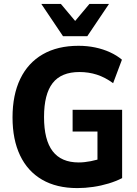

<svg xmlns="http://www.w3.org/2000/svg" viewBox="-20 -950 701 981"><path d="M375 11Q269 11 195 -32Q121 -75 82.5 -156Q44 -237 44 -350Q44 -465 83.5 -547Q123 -629 198.5 -672.5Q274 -716 381 -716Q426 -716 466.5 -707.5Q507 -699 542 -683Q577 -667 603 -645L558 -525Q517 -555 475 -568.5Q433 -582 386 -582Q293 -582 249 -525.5Q205 -469 205 -352Q205 -235 249 -177.5Q293 -120 382 -120Q411 -120 444 -126.5Q477 -133 512 -145L478 -94V-278H351V-389H604V-40Q573 -24 535 -12.5Q497 -1 456 5Q415 11 375 11ZM302 -765 191 -930H291L364 -843L437 -930H537L426 -765Z"/></svg>

Font: Nunito Sans 12pt ExtraLight
Style: Weight 830 Width 84 Optical size 12.0 YTLC 445
Weight: 830
Width: 4
Designer: Vernon Adams
Foundry: Vernon Adams
Version: Version 3.101;gftools[0.9.27]